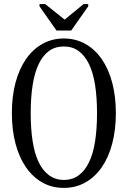

<svg xmlns="http://www.w3.org/2000/svg" viewBox="-20 -908 624 938"><path d="M256 -759H328L411 -877V-888H388L291 -808H301L201 -888H173V-877ZM292 10Q234 10 187.5 -16Q141 -42 107.5 -90Q74 -138 56 -205.5Q38 -273 38 -355Q38 -438 56 -505Q74 -572 107.5 -620Q141 -668 188 -694Q235 -720 292 -720Q349 -720 396 -694Q443 -668 476.5 -620Q510 -572 528 -505Q546 -438 546 -355Q546 -273 528 -205.5Q510 -138 476.5 -90Q443 -42 396 -16Q349 10 292 10ZM292 -29Q334 -29 364.5 -51.5Q395 -74 415 -115.5Q435 -157 444.5 -217.5Q454 -278 454 -355Q454 -432 444.5 -492.5Q435 -553 415 -594.5Q395 -636 364.5 -658.5Q334 -681 292 -681Q250 -681 219.5 -659Q189 -637 169 -595Q149 -553 139.5 -492.5Q130 -432 130 -355Q130 -278 139.5 -217.5Q149 -157 169 -115.5Q189 -74 220 -51.5Q251 -29 292 -29Z"/></svg>

Font: Roboto Serif 120pt ExtraCondensed
Style: Regular
Weight: 400
Width: 2
Designer: Greg Gazdowicz
Foundry: Commercial Type
Version: Version 1.008